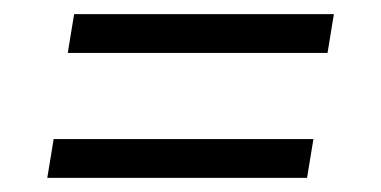

<svg xmlns="http://www.w3.org/2000/svg" viewBox="-20 -476 540 272"><path d="M76 -401 85 -456H453L444 -401ZM47 -224 56 -279H424L415 -224Z"/></svg>

Font: Iosevka Curly Light
Style: Italic
Weight: 300
Italic angle: -9°
Monospace: yes
Designer: Belleve Invis
Foundry: Belleve Invis
Version: Version 22.1.2; ttfautohint (v1.8.4)